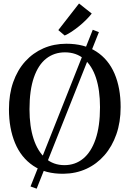

<svg xmlns="http://www.w3.org/2000/svg" viewBox="-20 -1008 760 1126"><path d="M524 -833.5 560 -819.5 195 98.5 159 85.5ZM353.5 11Q246.5 12.5 175 -35.8Q103.5 -84 68 -169.8Q32.5 -255.5 32.5 -367Q32.5 -455.5 57.5 -526.5Q82.5 -597.5 128 -647.8Q173.5 -698 235 -724.8Q296.5 -751.5 369 -751.5Q474.5 -751.5 545.2 -705.5Q616 -659.5 651.8 -576Q687.5 -492.5 687.5 -380Q687.5 -292 662.5 -220.5Q637.5 -149 592.5 -97.5Q547.5 -46 486.8 -18Q426 10 353.5 11ZM358 -39.5Q421 -39.5 467.8 -77.8Q514.5 -116 540.5 -191.8Q566.5 -267.5 566.5 -379.5Q566.5 -480 542.8 -551.8Q519 -623.5 473 -662.2Q427 -701 361 -701Q298 -701 251.2 -664.5Q204.5 -628 178.8 -553.8Q153 -479.5 153 -367Q153 -267 177 -193.5Q201 -120 246.8 -79.8Q292.5 -39.5 358 -39.5ZM359 -800 322 -831.5 443.5 -987.5 518 -928.5Q504.5 -911 485.2 -891.8Q466 -872.5 443.8 -854.5Q421.5 -836.5 400 -822.2Q378.5 -808 360 -800Z"/></svg>

Font: Merriweather 28pt
Style: Regular
Weight: 400
Version: Version 2.100